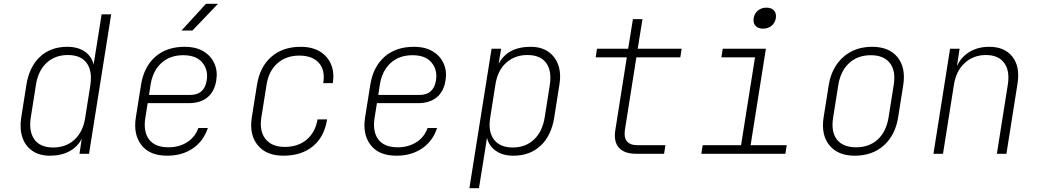

<svg xmlns="http://www.w3.org/2000/svg" viewBox="-20 -805 5440 1005"><path d="M241 10Q187 10 150 -15Q113 -40 97.5 -85Q82 -130 91 -189L118 -360Q133 -455 189 -507.5Q245 -560 332 -560Q388 -560 424 -535Q460 -510 470 -467L512 -730H562L446 0H396L408 -79Q386 -36 343 -13Q300 10 241 10ZM258 -33Q326 -33 370.5 -74.5Q415 -116 426 -189L453 -360Q464 -434 433.5 -475.5Q403 -517 335 -517Q268 -517 223.5 -475.5Q179 -434 168 -360L141 -189Q130 -116 160.5 -74.5Q191 -33 258 -33Z M855 10Q763 10 720 -46Q677 -102 691 -190L718 -360Q733 -455 792.5 -507.5Q852 -560 946 -560Q1006 -560 1045.5 -536Q1085 -512 1102.5 -472Q1120 -432 1112 -384Q1103 -326 1066 -295.5Q1029 -265 967 -265H753L741 -190Q729 -117 760 -75.5Q791 -34 862 -34Q918 -34 960 -61Q1002 -88 1018 -135H1068Q1045 -66 989 -28Q933 10 855 10ZM760 -308H975Q1050 -308 1062 -384Q1071 -438 1039.5 -477Q1008 -516 939 -516Q869 -516 824 -474.5Q779 -433 768 -360ZM930 -645 1058 -785H1121L987 -645Z M1463 10Q1374 10 1329 -45Q1284 -100 1298 -190L1325 -360Q1340 -455 1400 -507.5Q1460 -560 1554 -560Q1613 -560 1653.5 -536Q1694 -512 1712.5 -469Q1731 -426 1722 -370H1672Q1683 -438 1649 -476Q1615 -514 1546 -514Q1478 -514 1432 -473.5Q1386 -433 1375 -360L1348 -190Q1337 -118 1370 -77Q1403 -36 1471 -36Q1540 -36 1585.5 -74.5Q1631 -113 1642 -180H1692Q1678 -89 1618 -39.5Q1558 10 1463 10Z M2055 10Q1963 10 1920 -46Q1877 -102 1891 -190L1918 -360Q1933 -455 1992.5 -507.5Q2052 -560 2146 -560Q2206 -560 2245.5 -536Q2285 -512 2302.5 -472Q2320 -432 2312 -384Q2303 -326 2266 -295.5Q2229 -265 2167 -265H1953L1941 -190Q1929 -117 1960 -75.5Q1991 -34 2062 -34Q2118 -34 2160 -61Q2202 -88 2218 -135H2268Q2245 -66 2189 -28Q2133 10 2055 10ZM1960 -308H2175Q2250 -308 2262 -384Q2271 -438 2239.5 -477Q2208 -516 2139 -516Q2069 -516 2024 -474.5Q1979 -433 1968 -360Z M2437 180 2553 -550H2603L2590 -471Q2637 -560 2758 -560Q2812 -560 2849 -535Q2886 -510 2902 -465Q2918 -420 2908 -361L2881 -190Q2866 -95 2810 -42.5Q2754 10 2667 10Q2612 10 2575.5 -15.5Q2539 -41 2529 -84L2516 0L2487 180ZM2664 -33Q2731 -33 2775 -74.5Q2819 -116 2831 -190L2858 -361Q2869 -435 2838.5 -476Q2808 -517 2741 -517Q2674 -517 2629 -476Q2584 -435 2573 -361L2546 -190Q2534 -116 2565.5 -74.5Q2597 -33 2664 -33Z M3311 0Q3248 0 3219.5 -32Q3191 -64 3201 -125L3261 -505H3098L3105 -550H3268L3293 -705H3343L3318 -550H3548L3541 -505H3311L3251 -125Q3239 -45 3318 -45H3463L3456 0Z M3651 0 3658 -45H3859L3932 -505H3756L3763 -550H3989L3909 -45H4098L4091 0ZM3974 -655Q3948 -655 3934.5 -670Q3921 -685 3925 -710Q3929 -735 3947.5 -750Q3966 -765 3992 -765Q4018 -765 4031.5 -750Q4045 -735 4041 -710Q4037 -685 4018.5 -670Q4000 -655 3974 -655Z M4454 10Q4366 10 4321.5 -44.5Q4277 -99 4291 -190L4318 -360Q4333 -452 4393.5 -506Q4454 -560 4545 -560Q4634 -560 4678 -505.5Q4722 -451 4708 -360L4681 -190Q4666 -97 4606 -43.5Q4546 10 4454 10ZM4461 -34Q4530 -34 4574.5 -75Q4619 -116 4631 -190L4658 -360Q4670 -434 4638 -475Q4606 -516 4538 -516Q4470 -516 4425 -475Q4380 -434 4368 -360L4341 -190Q4329 -116 4360.5 -75Q4392 -34 4461 -34Z M4866 0 4953 -550H5003L4989 -459Q5011 -507 5055 -533.5Q5099 -560 5158 -560Q5239 -560 5279.5 -508Q5320 -456 5306 -367L5248 0H5198L5255 -360Q5267 -434 5236.5 -475.5Q5206 -517 5141 -517Q5075 -517 5029.5 -475Q4984 -433 4973 -360L4916 0Z"/></svg>

Font: JetBrains Mono Thin
Style: Italic
Weight: 100
Italic angle: -9°
Monospace: yes
Designer: Philipp Nurullin, Konstantin Bulenkov
Foundry: JetBrains
Version: Version 2.305; ttfautohint (v1.8.4.7-5d5b)